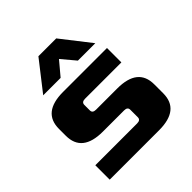

<svg xmlns="http://www.w3.org/2000/svg" viewBox="-190 -850 990 990"><g transform="rotate(-45 305.0 -355.0)"><path d="M50 0V-105H355Q380 -105 380 -125V-180Q380 -200 355 -200H200Q50 -200 50 -320V-370Q50 -490 200 -490H520V-385H255Q230 -385 230 -365V-325Q230 -305 255 -305H410Q560 -305 560 -185V-120Q560 0 410 0ZM115 -550 240 -710H370L495 -550H368L305 -625L242 -550Z"/></g></svg>

Font: Xolonium
Style: Bold
Weight: 700
Designer: Severin Meyer
Version: Version 4.2